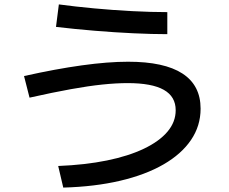

<svg xmlns="http://www.w3.org/2000/svg" viewBox="-20 -798 1040 871"><path d="M244 -45Q367 -50 465 -70Q563 -90 633 -123.5Q703 -157 740 -201Q777 -245 777 -298Q777 -360 723 -390.5Q669 -421 559 -421Q507 -421 444.5 -414.5Q382 -408 301.5 -393.5Q221 -379 114 -355L89 -453Q232 -485 351 -501.5Q470 -518 561 -518Q725 -518 807.5 -464.5Q890 -411 890 -305Q890 -227 846.5 -163Q803 -99 721.5 -52Q640 -5 525 22Q410 49 267 53ZM739 -643Q671 -643 585.5 -647Q500 -651 409.5 -658.5Q319 -666 234 -676L247 -778Q321 -768 407 -760Q493 -752 579.5 -747.5Q666 -743 739 -743Z"/></svg>

Font: M PLUS 1 Medium
Style: Regular
Weight: 500
Designer: Coji Morishita
Foundry: UNDERFOREST DESIGN
Version: Version 1.001